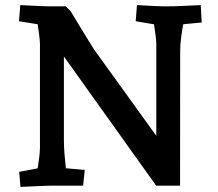

<svg xmlns="http://www.w3.org/2000/svg" viewBox="-20 -730 858 755"><path d="M60.5 5 55.5 -54.2 176.1 -77.2 123.1 -36.6Q125.1 -48.5 128.6 -70.4Q132.1 -92.2 134.6 -114.3Q137.1 -136.5 137.1 -149V-556.6Q137.1 -568.5 134.1 -592.1Q131.1 -615.7 127.6 -638.6Q124.2 -661.5 122.5 -670.5L175.5 -627L54.7 -646.5L59.7 -710Q77.5 -709 99.7 -708Q121.9 -707 141.9 -706Q161.9 -705 173.2 -705H239L258.4 -685Q275.1 -657.6 294.6 -625.1Q314.2 -592.5 330 -567.2Q345.9 -541.8 351.3 -533.5L622.9 -156.6L594.6 -147.5V-556.6Q594.6 -569.2 591.6 -592.7Q588.6 -616.2 584.8 -640.2Q581 -664.2 578.4 -675.7L633 -626.6L513.6 -646.5L518.6 -710Q534.6 -709 554.9 -708Q575.1 -707 594 -706Q612.8 -705 623.7 -705Q672.2 -705 705.9 -707Q739.6 -709 769.3 -710L773.3 -641.5L652.6 -630.3L707 -673.3Q705.6 -660.6 700.9 -636.2Q696.2 -611.8 692.3 -583.2Q688.5 -554.6 688.5 -526.6L688.1 0H594L203 -547.5L231.3 -556.6V-179Q231.3 -153.6 233.6 -124.7Q235.9 -95.8 238.7 -71.1Q241.5 -46.4 243.5 -31.1L190.9 -72.5L313.3 -61.9L306.9 0H181.2Q171.8 0 150.6 1Q129.5 2 105 3Q80.5 4 60.5 5Z"/></svg>

Font: Andada Pro
Style: Regular
Weight: 400
Designer: Carolina Giovagnoli
Foundry: Huerta Tipografica
Version: Version 3.003